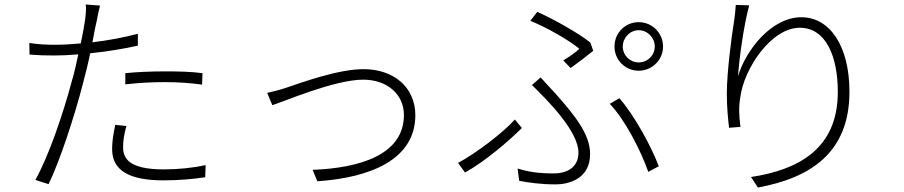

<svg xmlns="http://www.w3.org/2000/svg" viewBox="-20 -802 4040 858"><path d="M596 -651C532 -634 461 -621 393 -613C400 -648 405 -680 412 -707C415 -726 422 -758 427 -777L363 -782C366 -763 363 -735 360 -712C357 -689 350 -652 341 -608C299 -604 261 -602 226 -602C191 -602 154 -603 111 -610L112 -558C149 -555 183 -554 224 -554C256 -554 291 -556 330 -559C321 -518 312 -475 301 -440C264 -299 197 -102 138 2L197 21C248 -83 314 -286 351 -430C363 -475 374 -519 383 -564C455 -571 528 -583 596 -598ZM540 -425C600 -432 658 -435 718 -435C775 -435 832 -431 883 -424L885 -475C834 -482 775 -483 715 -483C651 -483 589 -480 540 -475ZM495 -244C486 -200 481 -169 481 -136C481 -39 559 4 711 4C779 4 845 -2 897 -10L899 -64C843 -52 776 -45 712 -45C552 -45 530 -97 530 -146C530 -173 535 -204 545 -239Z M1197 -332C1249 -348 1475 -446 1603 -446C1712 -446 1785 -379 1785 -288C1785 -109 1585 -51 1377 -43L1398 8C1637 -8 1836 -90 1836 -287C1836 -414 1737 -493 1605 -493C1491 -493 1331 -434 1259 -410C1228 -399 1203 -394 1174 -387Z M2530 -498C2565 -523 2608 -556 2631 -575L2618 -612C2564 -655 2453 -717 2381 -749L2350 -709C2428 -677 2523 -622 2569 -584C2554 -569 2524 -548 2497 -532ZM2726 -594C2726 -534 2774 -486 2834 -486C2894 -486 2943 -534 2943 -594C2943 -655 2894 -703 2834 -703C2774 -703 2726 -655 2726 -594ZM2763 -594C2763 -633 2795 -667 2834 -667C2874 -667 2906 -633 2906 -594C2906 -555 2874 -523 2834 -523C2795 -523 2763 -555 2763 -594ZM2300 6C2343 14 2395 22 2463 22C2516 22 2617 1 2617 -114C2617 -203 2547 -288 2464 -382C2441 -406 2417 -433 2396 -456L2357 -422C2428 -353 2565 -215 2565 -120C2565 -45 2500 -27 2457 -27C2386 -27 2341 -34 2293 -49ZM2924 -59C2892 -143 2820 -280 2748 -363L2705 -338C2774 -266 2845 -126 2877 -34ZM2281 -268C2226 -207 2107 -117 2027 -74L2058 -31C2148 -81 2253 -171 2312 -230Z M3268 -780C3267 -757 3264 -733 3260 -705C3249 -638 3228 -478 3228 -383C3228 -319 3234 -267 3238 -231L3289 -235C3282 -287 3281 -323 3288 -366C3304 -496 3427 -678 3554 -678C3671 -678 3724 -550 3724 -391C3724 -137 3548 -43 3336 -11L3367 36C3602 -7 3776 -120 3776 -392C3776 -595 3689 -725 3561 -725C3428 -725 3313 -579 3278 -461C3283 -539 3304 -691 3328 -778Z"/></svg>

Font: Spoqa Han Sans Neo Light
Style: Regular
Weight: 300
Designer: [Spoqa Han Sans Neo] Dong-huui Kim  Younghwa Kang  Yujin Lee  [Noto Sans] Ryoko NISHIZUKA  (kana & ideographs); Paul D. 
Foundry: Spoqa (http://www.spoqa-han-sans.com)
Version: Version 1.000